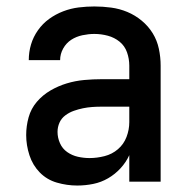

<svg xmlns="http://www.w3.org/2000/svg" viewBox="-20 -562 590 594"><path d="M219 12Q187 12 156 3Q125 -6 103 -28.5Q81 -51 71 -82Q61 -113 61 -144Q61 -172 68.5 -199Q76 -226 94 -247Q112 -268 136 -282Q160 -296 186.5 -304Q213 -312 240.5 -314.5Q268 -317 295 -317H380V-359Q380 -380 373 -400Q366 -420 350 -433Q334 -446 313.5 -451.5Q293 -457 272 -457Q254 -457 235 -453Q216 -449 200.5 -439Q185 -429 175.5 -412Q166 -395 166 -376H69Q69 -401 76 -424.5Q83 -448 97.5 -468.5Q112 -489 132 -503.5Q152 -518 175.5 -527Q199 -536 223.5 -539Q248 -542 272 -542Q298 -542 324 -538.5Q350 -535 374 -525Q398 -515 418.5 -498Q439 -481 452.5 -459Q466 -437 471.5 -411Q477 -385 477 -359V0H380V-82Q370 -60 353 -41.5Q336 -23 314.5 -10.5Q293 2 268.5 7Q244 12 219 12ZM257 -73Q280 -73 303.5 -79Q327 -85 345 -100.5Q363 -116 371.5 -138.5Q380 -161 380 -184V-232H295Q280 -232 265.5 -231Q251 -230 236.5 -227Q222 -224 208 -219Q194 -214 182 -205Q170 -196 164 -182.5Q158 -169 158 -154Q158 -136 165.5 -119Q173 -102 188 -91.5Q203 -81 221 -77Q239 -73 257 -73Z"/></svg>

Font: Lode Dark
Style: Bold
Weight: 700
Monospace: yes
Designer: Belleve Invis
Foundry: Belleve Invis
Version: Version 29.2.0; ttfautohint (v1.8.3)